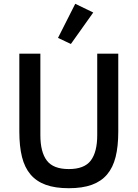

<svg xmlns="http://www.w3.org/2000/svg" viewBox="-20 -981 726 1013"><path d="M193 -698V-268Q193 -179 227 -134Q261 -89 343 -89Q425 -89 459 -134Q493 -179 493 -268V-698H604V-286Q604 -209 590 -153Q576 -97 545 -60.5Q514 -24 464.5 -6Q415 12 343 12Q271 12 221.5 -6Q172 -24 141 -60.5Q110 -97 96 -153Q82 -209 82 -286V-698ZM354 -749 286 -781 377 -961 472 -915Z"/></svg>

Font: IBM Plex Sans Devanagari Medium
Style: Regular
Weight: 500
Designer: Mike Abbink, Paul van der Laan, Pieter van Rosmalen, Erin McLaughlin
Foundry: Bold Monday
Version: Version 1.1